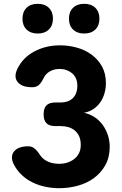

<svg xmlns="http://www.w3.org/2000/svg" viewBox="-20 -978 640 1008"><path d="M71 -616Q100 -676 160.5 -708Q221 -740 295 -740Q340 -740 383.5 -728Q427 -716 461 -691Q495 -666 515.5 -629Q536 -592 536 -541Q536 -514 528.5 -488Q521 -462 506.5 -441Q492 -420 470.5 -405.5Q449 -391 421 -386Q453 -379 478 -362Q503 -345 520 -321Q537 -297 546.5 -268Q556 -239 556 -207Q556 -152 533 -111Q510 -70 473 -43Q436 -16 388.5 -3Q341 10 291 10Q254 10 218 2.5Q182 -5 150.5 -20.5Q119 -36 94 -59.5Q69 -83 53 -114Q32 -155 53.5 -182.5Q75 -210 129 -210Q146 -210 160 -199.5Q174 -189 191 -163Q199 -151 210 -142.5Q221 -134 234 -128.5Q247 -123 261.5 -120.5Q276 -118 291 -118Q314 -118 334 -124.5Q354 -131 370 -143.5Q386 -156 395 -174.5Q404 -193 404 -217Q404 -244 395.5 -262.5Q387 -281 372.5 -293Q358 -305 339 -310.5Q320 -316 299 -316H271Q239 -316 224 -331Q209 -346 209 -378Q209 -410 224 -425Q239 -440 271 -440H299Q317 -440 332.5 -445Q348 -450 360 -460.5Q372 -471 379 -488Q386 -505 386 -529Q386 -549 379 -565.5Q372 -582 359 -593Q346 -604 329.5 -610Q313 -616 293 -616Q264 -616 242 -603.5Q220 -591 209 -568Q195 -540 182 -530Q169 -520 149 -520Q95 -520 73 -547Q51 -574 71 -616ZM422 -802Q385 -802 363.5 -823Q342 -844 342 -880Q342 -916 363.5 -937Q385 -958 422 -958Q459 -958 480.5 -937Q502 -916 502 -880Q502 -844 480.5 -823Q459 -802 422 -802ZM178 -802Q141 -802 119.5 -823Q98 -844 98 -880Q98 -916 119.5 -937Q141 -958 178 -958Q215 -958 236.5 -937Q258 -916 258 -880Q258 -844 236.5 -823Q215 -802 178 -802Z"/></svg>

Font: Maple Mono NL ExtraBold
Style: Regular
Weight: 800
Monospace: yes
Designer: subframe7536
Version: Version 7.000